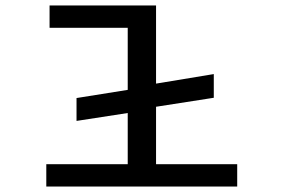

<svg xmlns="http://www.w3.org/2000/svg" viewBox="-20 -685 1040 705"><path d="M150 0V-82H449V-270L261 -241V-325L449 -355V-583H162V-665H553V-378L765 -413V-326L553 -293V-82H851V0Z"/></svg>

Font: Inconsolata UltraExpanded Medium
Style: Regular
Weight: 500
Width: 9
Monospace: yes
Designer: Raph Levien, Cyreal, Brenton Simpson
Foundry: Raph Levien, Cyreal, Google
Version: Version 3.001; ttfautohint (v1.8.2.53-6de2)